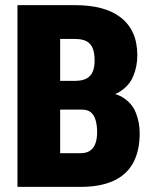

<svg xmlns="http://www.w3.org/2000/svg" viewBox="-20 -731 608 751"><path d="M300.3 -302.2H152.8L151.9 -414.6H271Q300.8 -414.6 317.9 -423.6Q335 -432.6 342.5 -450.2Q350.1 -467.8 350.1 -494.1Q350.1 -524.4 342.3 -543Q334.5 -561.5 317.6 -570.1Q300.8 -578.6 273.9 -578.6H215.3V0H48.3V-710.9H273.9Q331.1 -710.9 376 -699Q420.9 -687 452.4 -662.6Q483.9 -638.2 500.5 -601.3Q517.1 -564.5 517.1 -514.6Q517.1 -471.2 501.2 -433.1Q485.4 -395 446.8 -371.3Q408.2 -347.7 340.8 -346.7ZM294.4 0H111.3L168.9 -131.8H294.4Q319.8 -131.8 334 -142.8Q348.1 -153.8 354 -172.1Q359.9 -190.4 359.9 -212.9Q359.9 -240.2 354.2 -260.3Q348.6 -280.3 335.9 -291.3Q323.2 -302.2 300.3 -302.2H174.8L175.8 -414.6H320.8L360.8 -369.6Q424.8 -372.6 460.9 -349.6Q497.1 -326.7 511.7 -289.1Q526.4 -251.5 526.4 -210.4Q526.4 -140.6 500.7 -93.8Q475.1 -46.9 423.3 -23.4Q371.6 0 294.4 0Z"/></svg>

Font: Roboto Condensed Black
Style: Regular
Weight: 900
Designer: Christian Robertson
Foundry: Google
Version: Version 3.008; 2023